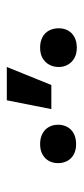

<svg xmlns="http://www.w3.org/2000/svg" viewBox="136 -972 241 552"><g transform="rotate(-90 256.0 -696.5)"><path d="M243.2 -796.9H338.9L287.1 -668.9H217.8ZM117.2 -701.2Q134.8 -701.2 147.5 -694.3Q160.2 -687.5 166.5 -675.8Q172.9 -664.1 172.9 -649.4Q172.9 -634.8 166.5 -623Q160.2 -611.3 147.5 -604.5Q134.8 -597.7 117.2 -597.7Q99.6 -597.7 87.4 -604.5Q75.2 -611.3 68.8 -623Q62.5 -634.8 62.5 -649.4Q62.5 -664.1 68.8 -675.8Q75.2 -687.5 87.4 -694.3Q99.6 -701.2 117.2 -701.2ZM394.5 -701.2Q412.1 -701.2 424.8 -694.3Q437.5 -687.5 443.8 -675.3Q450.2 -663.1 450.2 -647.5Q450.2 -632.8 443.8 -621.1Q437.5 -609.4 424.8 -602.5Q412.1 -595.7 394.5 -595.7Q377 -595.7 364.7 -602.5Q352.5 -609.4 345.7 -621.1Q338.9 -632.8 338.9 -647.5Q338.9 -663.1 345.7 -675.3Q352.5 -687.5 364.7 -694.3Q377 -701.2 394.5 -701.2Z"/></g></svg>

Font: Pretendard Std Variable
Style: Regular
Weight: 400
Designer: Base glyphs from Inter by Rasmus Andersson; Hangeul glyphs from Noto Sans CJK(Source Han Sans) by Jang Soo-young and Kan
Foundry: Kil Hyung-jin
Version: Version 1.309;Glyphs 3.2 (3225)